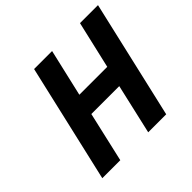

<svg xmlns="http://www.w3.org/2000/svg" viewBox="-164 -860 1041 1041"><g transform="rotate(-45 356.0 -340.0)"><path d="M555 0C555 0 712 -680 712 -680C712 -680 574 -680 574 -680C574 -680 511 -408 511 -408C511 -408 297 -408 297 -408C297 -408 360 -680 360 -680C360 -680 222 -680 222 -680C222 -680 65 0 65 0C65 0 203 0 203 0C203 0 269 -288 269 -288C269 -288 483 -288 483 -288C483 -288 417 0 417 0C417 0 555 0 555 0Z"/></g></svg>

Font: My Font
Style: Bold Italic
Weight: 500
Version: Version 0.001